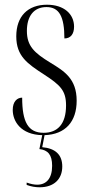

<svg xmlns="http://www.w3.org/2000/svg" viewBox="-20 -563 380 814"><path d="M148 231C209 231 244 196 244 143C244 93 215 66 159 61L169 10C257 7 305 -47 305 -136C305 -229 253 -261 194 -297C125 -339 94 -368 94 -432C94 -494 123 -533 177 -533C231 -533 253 -493 253 -400C279 -400 294 -418 294 -450C294 -503 252 -543 179 -543C98 -543 49 -494 49 -409C49 -325 96 -293 167 -247C236 -202 260 -179 260 -116C260 -37 224 0 165 0C99 0 74 -46 74 -149C53 -149 34 -133 34 -97C34 -48 69 8 159 10L147 69C183 73 201 93 201 140C201 194 176 220 138 220C124 220 110 217 93 211V221C112 228 130 231 148 231Z"/></svg>

Font: Noto Serif Display ExtraCondensed Light
Style: Regular
Weight: 300
Width: 2
Designer: Monotype Design Team
Foundry: Monotype Imaging Inc.
Version: Version 2.009